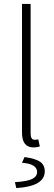

<svg xmlns="http://www.w3.org/2000/svg" viewBox="-20 -739 277 978"><path d="M151 12Q92 12 92 -64V-719H136V-58Q136 -27 157 -27Q165 -27 175 -29L183 7Q168 12 151 12ZM63 219 56 189Q119 185 144 172.5Q169 160 169 137Q169 96 92 90L105 61Q162 69 185 85.5Q208 102 208 134Q208 210 63 219Z"/></svg>

Font: Toshiba Sans Light
Style: Regular
Weight: 300
Designer: Paul D. Hunt
Foundry: Toshiba Corporation
Version: Version 2.020;PS 2.0;hotconv 1.0.86;makeotf.lib2.5.63406